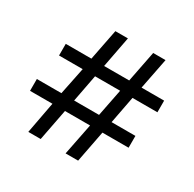

<svg xmlns="http://www.w3.org/2000/svg" viewBox="-142 -780 936 928"><g transform="rotate(30 326.5 -316.0)"><path d="M159 -176H34V-242H171L202 -394H70V-459H213L247 -632H317L284 -459H424L458 -632H527L493 -459H619V-394H480L451 -242H584V-176H438L404 0H334L369 -176H229L195 0H126ZM381 -242 411 -394H271L242 -242Z"/></g></svg>

Font: utamil25
Style: Book
Weight: 400
Designer: Jelle Bosma - Monotype Design Team
Foundry: Monotype Imaging Inc.
Version: Version 2.003